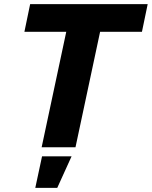

<svg xmlns="http://www.w3.org/2000/svg" viewBox="-20 -718 740 936"><path d="M303 -563H99L127 -698H700L672 -563H468L348 0H183ZM185 44H329L259 198H152Z"/></svg>

Font: Azeret Mono
Style: Bold Italic
Weight: 700
Italic angle: -12°
Designer: Martin Vácha
Foundry: Displaay
Version: Version 1.000; Glyphs 3.0.3, build 3074